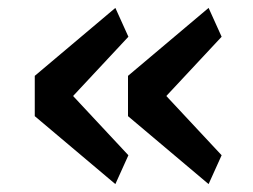

<svg xmlns="http://www.w3.org/2000/svg" viewBox="-20 -513 640 486"><path d="M272 -47 68 -219V-321L272 -493L305 -420L165 -270L305 -120ZM508 -47 304 -219V-321L508 -493L541 -420L401 -270L541 -120Z"/></svg>

Font: IBM Plaex Mono Medium
Style: Regular
Weight: 500
Designer: Mike Abbink, Paul van der Laan, Pieter van Rosmalen
Foundry: Bold Monday
Version: Version 2.003